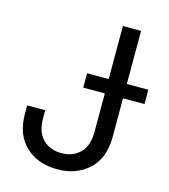

<svg xmlns="http://www.w3.org/2000/svg" viewBox="-110 -815 801 911"><g transform="rotate(15 290.5 -359.5)"><path d="M254.9 9.8Q159.7 9.8 99.6 -46.4Q39.6 -102.5 39.6 -207V-246.1H128.4V-207Q128.4 -139.6 163.1 -104.5Q197.8 -69.3 254.9 -69.3Q311.5 -69.3 346.2 -104.5Q380.9 -139.6 380.9 -207V-727.5H470.2V-207.5Q470.2 -102.5 409.9 -46.4Q349.6 9.8 254.9 9.8ZM274.9 -396.5V-466.8H575.7V-396.5Z"/></g></svg>

Font: Inter 28pt
Style: Regular
Weight: 400
Designer: Rasmus Andersson
Foundry: rsms
Version: Version 4.001;git-66647c0bb